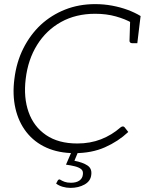

<svg xmlns="http://www.w3.org/2000/svg" viewBox="-20 -737 704 934"><path d="M343 8Q266 8 206.5 -18.5Q147 -45 108 -95Q70 -144 55 -210Q40 -276 50 -353Q60 -435 93.5 -501.5Q127 -568 178 -616Q230 -664 297 -690.5Q364 -717 443 -717Q485 -717 525.5 -709.5Q566 -702 601 -689Q636 -676 664 -659L659 -619L621 -626Q590 -644 544 -657Q498 -670 443 -670Q349 -670 277 -630Q205 -590 160.5 -518.5Q116 -447 105 -353Q94 -263 119 -192Q144 -121 204 -80Q264 -39 356 -39Q419 -39 471.5 -59.5Q524 -80 566 -117Q570 -120 572.5 -121Q575 -122 578 -122Q580 -122 582 -121Q584 -120 586 -118L604 -95Q555 -49 490.5 -20.5Q426 8 343 8ZM613 -635 659 -619 648 -527H622Q617 -527 613.5 -530Q610 -533 610 -538ZM323 177Q303 177 284.5 171.5Q266 166 253 156L261 141Q265 135 271 136Q282 143 294.5 147.5Q307 152 325 152Q351 152 366 141.5Q381 131 383 113Q386 95 375 86Q364 77 344 72Q324 67 301 64L330 -3H362L342 45Q383 53 405.5 68Q428 83 424 113Q421 144 391.5 160.5Q362 177 323 177Z"/></svg>

Font: Aleo Light
Style: Italic
Weight: 300
Italic angle: -7°
Designer: Alessio Laiso
Foundry: Alessio Laiso
Version: Version 2.001;gftools[0.9.29]